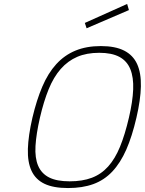

<svg xmlns="http://www.w3.org/2000/svg" viewBox="-20 -942 733 971"><path d="M623 -922 632 -891 418 -799 409 -826ZM332 -25Q397 -25 444.5 -43Q492 -61 527 -100Q562 -139 587 -200Q612 -261 632 -347Q651 -428 653.5 -489.5Q656 -551 639 -592.5Q622 -634 583.5 -654.5Q545 -675 482 -675Q418 -675 370.5 -654.5Q323 -634 287 -593Q251 -552 226 -490.5Q201 -429 182 -347Q163 -264 159.5 -203.5Q156 -143 173 -103.5Q190 -64 228.5 -44.5Q267 -25 332 -25ZM324 9Q250 9 205 -12.5Q160 -34 139.5 -78Q119 -122 121 -189Q123 -256 144 -347Q165 -436 194 -504Q223 -572 264.5 -617.5Q306 -663 361.5 -686Q417 -709 490 -709Q563 -709 608 -686Q653 -663 673.5 -618Q694 -573 692.5 -505Q691 -437 670 -347Q648 -252 618.5 -185Q589 -118 548 -74.5Q507 -31 452 -11Q397 9 324 9Z"/></svg>

Font: Panefresco 1wt
Style: Italic
Weight: 250
Version: Version 1.000